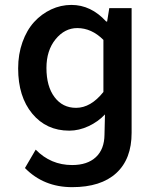

<svg xmlns="http://www.w3.org/2000/svg" viewBox="-20 -543 640 785"><path d="M274.9 222.2Q158.7 222.2 82 144L126 68.8Q187.5 131.8 274.9 131.8Q337.4 131.8 372.1 99.4Q406.7 66.9 407.2 7.8L409.2 -75.2Q381.3 -45.4 342 -27.1Q302.7 -8.8 263.2 -8.8Q169.4 -8.8 111.8 -78.4Q54.2 -147.9 54.2 -263.2Q54.2 -321.3 71.8 -370.6Q89.4 -419.9 119.4 -452.9Q149.4 -485.8 189 -504.4Q228.5 -522.9 272 -522.9Q352.1 -522.9 414.1 -455.1H418L426.8 -509.8H518.1V0Q518.1 107.4 455.3 164.8Q392.6 222.2 274.9 222.2ZM291 -102.1Q351.1 -102.1 402.8 -167V-379.9Q354.5 -428.2 295.9 -428.2Q244.6 -428.2 207.3 -382.6Q169.9 -336.9 169.9 -265.1Q169.9 -189.9 202.9 -146Q235.8 -102.1 291 -102.1Z"/></svg>

Font: Office Code Pro Medium
Style: Regular
Weight: 500
Designer: Nathan Rutzky & Paul D. Hunt
Foundry: Adobe Systems Incorporated
Version: Version 1.004;PS 001.004;hotconv 1.0.70;makeotf.lib2.5.58329